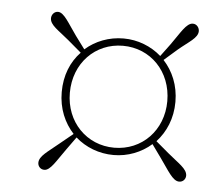

<svg xmlns="http://www.w3.org/2000/svg" viewBox="-38 -570 539 471"><g transform="rotate(5 232.0 -334.5)"><path d="M133 -334C133 -407 185 -460 253 -460C321 -460 373 -407 373 -334C373 -262 321 -209 253 -209C185 -209 133 -262 133 -334ZM113 -334C113 -293 128 -259 151 -234L118 -207C92 -185 71 -173 71 -156C71 -148 77 -140 87 -140C102 -140 115 -165 136 -194L159 -226C184 -204 217 -191 253 -191C288 -191 321 -204 346 -226L369 -194C390 -165 403 -140 419 -140C429 -140 435 -148 435 -156C435 -173 413 -185 387 -207L355 -234C378 -259 393 -293 393 -334C393 -375 378 -409 355 -434L387 -462C413 -484 435 -495 435 -512C435 -520 429 -529 419 -529C403 -529 390 -503 369 -474L346 -443C321 -465 288 -478 253 -478C217 -478 184 -465 159 -443L136 -474C115 -503 102 -529 87 -529C77 -529 71 -520 71 -512C71 -495 92 -484 118 -462L151 -434C127 -409 113 -375 113 -334Z"/></g></svg>

Font: Source Serif 4 Display Light
Style: Italic
Weight: 300
Italic angle: -12°
Designer: Frank Grießhammer
Foundry: Adobe Systems Incorporated
Version: Version 4.004;hotconv 1.0.117;makeotfexe 2.5.65602